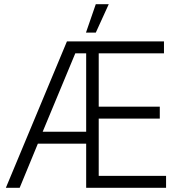

<svg xmlns="http://www.w3.org/2000/svg" viewBox="-20 -898 872 918"><path d="M500 -878H438L391 -742H438ZM8 0H74L161 -211H392V0H774V-57H452V-331H744V-388H452V-643H764V-700H300ZM184 -268 340 -643H392V-268Z"/></svg>

Font: Fixel Display Light
Style: Regular
Weight: 300
Designer: AlfaBravo + MacPaw
Foundry: Kyrylo Tkachov, Marchela Mozhyna, Serhii Makarenko, Maria Weinstein, Zakhar Kryvoshyya
Version: Version 1.211